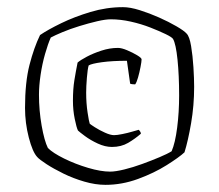

<svg xmlns="http://www.w3.org/2000/svg" viewBox="-20 -752 613 537"><path d="M275 -235Q247 -235 216 -244Q185 -253 157.5 -266.5Q130 -280 110 -293Q90 -306 84 -313Q71 -327 60.5 -367.5Q50 -408 50 -450Q50 -522 62.5 -570.5Q75 -619 92 -654Q114 -669 151 -687Q188 -705 233 -718.5Q278 -732 324 -732Q344 -732 371 -723.5Q398 -715 425 -703Q452 -691 473.5 -678.5Q495 -666 502 -658Q510 -650 514.5 -623Q519 -596 521 -564Q523 -532 523 -509Q523 -457 514.5 -407.5Q506 -358 496 -326Q481 -312 446 -290Q411 -268 366 -251.5Q321 -235 275 -235ZM288 -272Q303 -272 327.5 -278Q352 -284 378 -293.5Q404 -303 426.5 -312.5Q449 -322 460 -329Q470 -352 475.5 -395Q481 -438 481 -485Q481 -541 476.5 -585Q472 -629 464 -643Q461 -648 443.5 -656.5Q426 -665 400.5 -675Q375 -685 346 -691.5Q317 -698 290 -698Q275 -698 251.5 -692.5Q228 -687 202 -679Q176 -671 154.5 -662Q133 -653 122 -647Q114 -629 106 -601Q98 -573 93.5 -542.5Q89 -512 89 -487Q89 -443 96.5 -400.5Q104 -358 114 -338Q128 -324 159.5 -308.5Q191 -293 226.5 -282.5Q262 -272 288 -272ZM293 -341Q274 -341 253.5 -350.5Q233 -360 217.5 -371.5Q202 -383 198 -387Q194 -395 189 -419.5Q184 -444 184 -470Q184 -503 188 -527.5Q192 -552 197 -577Q205 -584 223 -593.5Q241 -603 264 -610.5Q287 -618 310 -618Q320 -618 335.5 -611.5Q351 -605 363.5 -597.5Q376 -590 376 -586Q376 -580 373 -564.5Q370 -549 366 -535Q362 -521 358 -516Q354 -516 350 -516.5Q346 -517 344 -518L335 -582Q294 -582 265 -578Q236 -574 228 -569Q225 -559 223 -534.5Q221 -510 221 -493Q221 -463 225 -437Q229 -411 231 -406Q233 -404 245.5 -396Q258 -388 273.5 -381Q289 -374 299 -374Q307 -374 322 -377Q337 -380 350.5 -384Q364 -388 368 -389Q374 -383 374 -378Q358 -364 338.5 -352.5Q319 -341 293 -341Z"/></svg>

Font: Texturina 72pt Thin
Style: Regular
Weight: 100
Designer: Guillermo Torres Carreño
Foundry: Omnibus-Type
Version: Version 1.002; ttfautohint (v1.8.3)